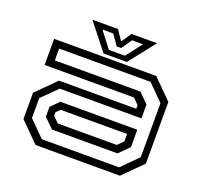

<svg xmlns="http://www.w3.org/2000/svg" viewBox="-121 -837 1030 977"><g transform="rotate(20 394.0 -349.0)"><path d="M165.5 0 62.5 -103V-245.5L165.5 -348.5H584V-368L553.5 -398.5H69.5V-540H622.5L725.5 -437V-103L622.5 0ZM185.5 -38.5H603.5L690 -125V-417.5L605.5 -502H110.5V-438H574L625.5 -386.5V-311.5H183L101.5 -230.5V-122.5ZM217 -102.5 165.5 -153.5V-206.5L209 -250H625.5V-156L572 -102.5ZM234.5 -141.5H553.5L584 -172V-212H224.5L203.5 -191V-172ZM331.5 -556 219.5 -698H358L394.5 -644L431 -698H569.5L457.5 -556ZM350.5 -582.5H437.5L504 -668.5H445L406 -612.5H382L343 -668.5H284.5Z"/></g></svg>

Font: Tourney Expanded
Style: Regular
Weight: 400
Width: 7
Designer: Tyler Finck
Foundry: Etcetera Type Co
Version: Version 1.010; ttfautohint (v1.8.3)